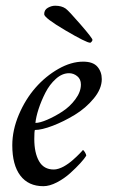

<svg xmlns="http://www.w3.org/2000/svg" viewBox="-20 -638 394 664"><path d="M267.6 -424.8Q301.8 -424.8 316.9 -407.2Q332 -389.6 332 -364.3Q332 -331.1 304.4 -297.6Q276.9 -264.2 238.8 -241Q200.7 -217.8 162.4 -203.1Q124 -188.5 100.6 -188.5Q98.6 -182.6 98.6 -157.2Q98.6 -109.4 115 -80.6Q131.3 -51.8 166 -51.8Q173.8 -51.8 182.9 -54.7Q191.9 -57.6 200 -62Q208 -66.4 216.6 -72.5Q225.1 -78.6 231.7 -84.5Q238.3 -90.3 245.1 -96.7Q252 -103 255.9 -107.4Q259.8 -111.3 263.2 -115.2L266.6 -119.1Q269 -119.1 273.7 -111.6Q278.3 -104 278.3 -99.6Q272.5 -89.8 257.8 -73.7Q243.2 -57.6 222.7 -39.1Q202.1 -20.5 176.8 -7.3Q151.4 5.9 129.9 5.9Q78.1 5.9 50.3 -30.8Q22.5 -67.4 22.5 -135.7Q22.5 -188 45.2 -241.5Q67.9 -294.9 102.8 -334.7Q137.7 -374.5 181.9 -399.7Q226.1 -424.8 267.6 -424.8ZM102.5 -212.9Q117.7 -212.9 143.3 -223.9Q168.9 -234.9 195.3 -252Q221.7 -269 240.7 -294.7Q259.8 -320.3 259.8 -345.7Q259.8 -364.3 247.1 -374.5Q234.4 -384.8 218.8 -384.8Q194.8 -384.8 173.1 -365.2Q151.4 -345.7 137 -317.4Q122.6 -289.1 113.5 -261.2Q104.5 -233.4 102.5 -212.9ZM292 -490.2Q278.8 -490.2 205.8 -533.2Q132.8 -576.2 132.8 -588.9Q132.8 -604 145.5 -611.1Q158.2 -618.2 170.9 -618.2Q192.9 -618.2 207 -608.4Q217.3 -601.1 258.5 -553.5Q299.8 -505.9 299.8 -500Q299.8 -497.6 296.9 -493.9Q293.9 -490.2 292 -490.2Z"/></svg>

Font: Amiri
Style: Slanted
Weight: 400
Italic angle: 9°
Designer: Khaled Hosny
Version: Version 000.107